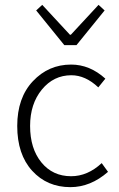

<svg xmlns="http://www.w3.org/2000/svg" viewBox="-20 -759 490 791"><path d="M245 -573 129 -716 154 -739 268 -616H272L386 -739L411 -716L295 -573ZM270 12Q174 12 112.5 -55.5Q51 -123 51 -240Q51 -356 115.5 -424.5Q180 -493 273 -493Q350 -493 414 -435L385 -399Q332 -449 274 -449Q201 -449 152.5 -390Q104 -331 104 -240Q104 -147 150.5 -90Q197 -33 273 -33Q341 -33 399 -87L425 -51Q353 12 270 12Z"/></svg>

Font: Assistant Light
Style: Regular
Weight: 300
Designer: Hebrew By Ben Nathan, Latin by Paul Hunt
Version: Version 2.001;PS 002.001;hotconv 1.0.88;makeotf.lib2.5.64775